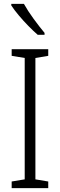

<svg xmlns="http://www.w3.org/2000/svg" viewBox="-20 -967 309 987"><path d="M228 0H40V-34L107 -45V-669L40 -680V-714H228V-680L162 -669V-45L228 -34ZM103 -947Q123 -911 153 -870Q183 -829 209 -798V-788H174Q152 -807 126 -833.5Q100 -860 76.5 -888Q53 -916 38 -939V-947Z"/></svg>

Font: Noto Sans Sinhala UI Condensed Light
Style: Regular
Weight: 300
Width: 3
Designer: Jelle Bosma - Monotype Design Team
Foundry: Monotype Imaging Inc.
Version: Version 2.006; ttfautohint (v1.8.4.7-5d5b)